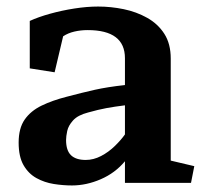

<svg xmlns="http://www.w3.org/2000/svg" viewBox="-20 -559 640 587"><path d="M147 -338 71 -350V-495Q97 -507 133 -517Q169 -527 207.5 -533Q246 -539 280 -539Q319 -539 358 -531Q397 -523 430 -504.5Q463 -486 482.5 -455.5Q502 -425 502 -380V-68L574 -51L564 0H362V-66Q332 -30 288 -11Q244 8 200 8Q173 8 144.5 3.5Q116 -1 91.5 -14.5Q67 -28 52 -54Q37 -80 37 -123Q37 -167 55.5 -193.5Q74 -220 107 -236Q140 -252 183 -263Q232 -276 270 -284.5Q308 -293 362 -299V-381Q362 -467 248 -467Q227 -467 207.5 -462.5Q188 -458 173 -448ZM182 -131Q182 -99 197 -84.5Q212 -70 242 -70Q266 -70 289 -82Q312 -94 331 -112.5Q350 -131 362 -148V-237Q330 -233 305.5 -228.5Q281 -224 249 -215Q218 -207 203.5 -191Q189 -175 185.5 -158.5Q182 -142 182 -131Z"/></svg>

Font: Brawler
Style: Bold
Weight: 700
Designer: Oleg Frolov, Haley Fiege
Foundry: Oleg Frolov, Haley Fiege
Version: Version 1.101; ttfautohint (v1.8.3)